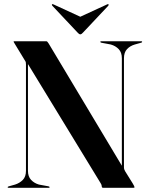

<svg xmlns="http://www.w3.org/2000/svg" viewBox="-20 -897 713 917"><path d="M217 -3Q217 0 213 0H21Q16.5 0 16.5 -3Q16.5 -5.5 22 -7L52 -15.5Q74 -22.5 89 -37.8Q104 -53 104 -81.5V-589.5Q104 -596.5 103.2 -599.8Q102.5 -603 97.5 -610.5L51 -687Q49 -691 47 -693.8Q45 -696.5 45 -698.5Q45 -700 49 -700H201.5Q206 -700 212.5 -689L562 -105.5V-618.5Q562 -646.5 547 -662.2Q532 -678 509 -684.5L464 -693Q459 -694.5 459 -697Q459 -700 463 -700H655Q659 -700 659 -697Q659 -694.5 654 -693L624 -684.5Q601.5 -678 586.8 -662.5Q572 -647 572 -618.5V-98Q572 -92 573.8 -87.2Q575.5 -82.5 578 -78.5L613.5 -21.5Q622.5 -6.5 622.5 -3Q622.5 0 616.5 0H473Q466 0 466 -7Q466 -14 461 -21.5L113.5 -591V-81.5Q113.5 -53.5 128.5 -37.8Q143.5 -22 166 -15.5L212 -7Q217 -5.5 217 -3ZM377 -742Q369.5 -733 363.5 -733Q357.5 -733 350 -742L230 -869.5Q226 -874 229 -876.5Q231 -878.5 236.5 -875.5L363.5 -817L490.5 -875.5Q495.5 -878.5 498 -876.5Q500.5 -874 497 -869.5Z"/></svg>

Font: Fraunces 144pt S000 SemiBold
Style: Regular
Weight: 600
Version: Version 1.000; ttfautohint (v1.8.3)